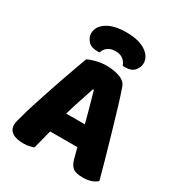

<svg xmlns="http://www.w3.org/2000/svg" viewBox="-198 -966 1023 1104"><g transform="rotate(30 313.5 -414.0)"><path d="M320 -459H314Q305 -431 294 -398Q283 -365 271 -328.5Q259 -292 248 -253L226 -140Q220 -120 215.5 -101Q211 -82 206.5 -65Q202 -48 198 -32Q194 -16 190 -1Q177 3 161 7Q145 11 123 11Q73 11 48 -6.5Q23 -24 23 -55Q23 -69 27 -83Q31 -97 36 -116Q44 -148 60 -198.5Q76 -249 95.5 -307.5Q115 -366 134.5 -422Q154 -478 170 -522.5Q186 -567 194 -588Q211 -598 246 -607Q281 -616 315 -616Q365 -616 404 -601.5Q443 -587 453 -555Q471 -504 491.5 -435.5Q512 -367 533.5 -292.5Q555 -218 575 -147.5Q595 -77 610 -21Q598 -8 574 1Q550 10 517 10Q468 10 449 -6.5Q430 -23 421 -57L396 -153L376 -256Q366 -295 356 -331Q346 -367 337 -399.5Q328 -432 320 -459ZM151 -126 220 -261H440L461 -126ZM318 -714Q287 -714 267 -699Q247 -684 242 -662Q237 -661 233 -661Q229 -661 224 -661Q184 -661 164 -684Q144 -707 144 -733Q144 -778 189.5 -808.5Q235 -839 318 -839Q401 -839 446.5 -808.5Q492 -778 492 -733Q492 -707 472.5 -684Q453 -661 412 -661Q408 -661 403.5 -661Q399 -661 394 -662Q388 -684 368.5 -699Q349 -714 318 -714Z"/></g></svg>

Font: Baloo Bhaijaan 2 ExtraBold
Style: Regular
Weight: 800
Designer: Sanskriti Dholi, Noopur Datye and Ek Type
Foundry: Ek Type
Version: Version 1.701